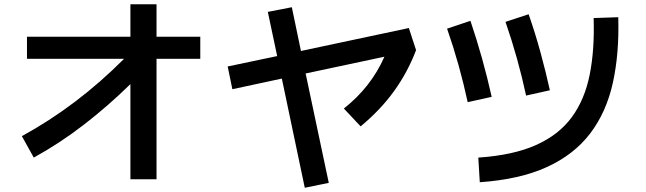

<svg xmlns="http://www.w3.org/2000/svg" viewBox="-20 -820 3040 904"><path d="M139 -78 83 -179Q343 -321 564 -543H107V-647H594V-800H717V-647H923V-543H717V24H594V-424Q489 -321 375 -233Q261 -145 139 -78Z M1528 41 1415 64 1307 -450 1074 -400 1052 -507 1285 -556 1241 -764 1354 -786 1397 -580 1905 -688 1939 -584Q1899 -479 1835 -390.5Q1771 -302 1678 -225L1599 -309Q1727 -410 1790 -553L1419 -474Z M2457 -370Q2419 -547 2360 -717L2469 -753Q2500 -664 2524.5 -574.5Q2549 -485 2569 -395ZM2239 38 2232 -78Q2396 -89 2503.5 -137Q2611 -185 2672 -268Q2733 -351 2756.5 -468.5Q2780 -586 2775 -735L2891 -739Q2896 -568 2865.5 -430Q2835 -292 2759 -192Q2683 -92 2555 -33.5Q2427 25 2239 38ZM2182 -339Q2144 -516 2085 -685L2195 -722Q2225 -633 2250 -543.5Q2275 -454 2295 -364Z"/></svg>

Font: Murecho Medium
Style: Regular
Weight: 500
Designer: Neil Summerour
Foundry: Positype
Version: Version 1.010; ttfautohint (v1.8.3)